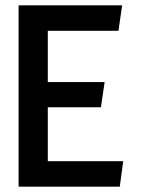

<svg xmlns="http://www.w3.org/2000/svg" viewBox="-20 -713 536 723"><path d="M160 -404V-597H426L440 -693H50V-10H431L444 -106H160V-309H360L374 -404Z"/></svg>

Font: Bluebird
Style: LiNrw
Weight: 300
Designer: Jasper
Foundry: Cannot Into Space Fonts
Version: Version 0.98